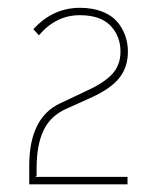

<svg xmlns="http://www.w3.org/2000/svg" viewBox="-20 -835 404 494"><path d="M309.1 -702.1Q309.1 -663.1 287.6 -635.3Q266.1 -607.4 214.8 -584L150.9 -555.2Q109.9 -537.1 92 -499.5Q74.2 -461.9 74.2 -402.8V-382.8L70.8 -379.9H308.1V-360.8H55.2V-408.2Q55.2 -533.2 136.2 -569.8L200.2 -600.1Q247.1 -621.1 268.6 -644.3Q290 -667.5 290 -702.1Q290 -742.2 264.2 -769Q238.3 -795.9 185.1 -795.9Q124 -795.9 80.1 -744.1L65.9 -759.8Q115.7 -814.9 186 -814.9Q218.3 -814.9 242.9 -805.2Q267.6 -795.4 281.5 -779.1Q295.4 -762.7 302.2 -743.2Q309.1 -723.6 309.1 -702.1Z"/></svg>

Font: Sinkin Sans 100 Thin
Style: Regular
Weight: 100
Designer: Keith Bates
Foundry: K-Type
Version: Sinkin Sans (version 1.0)  by Keith Bates   •   © 2014   www